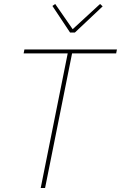

<svg xmlns="http://www.w3.org/2000/svg" viewBox="-20 -947 609 967"><path d="M343 -678 207 0H185L321 -678H99L103 -698H569L565 -678ZM333 -783 244 -917 258 -927 346 -800 484 -927 497 -915 357 -783Z"/></svg>

Font: IBM Plex Sans Condensed Thin
Style: Italic
Weight: 100
Width: 3
Italic angle: -11°
Designer: Mike Abbink, Paul van der Laan, Pieter van Rosmalen
Foundry: Bold Monday
Version: Version 1.3